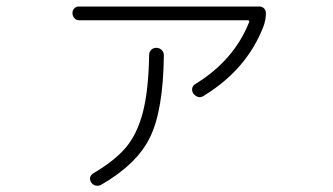

<svg xmlns="http://www.w3.org/2000/svg" viewBox="-20 -573 1040 599"><path d="M226.6 -509.8Q217.8 -509.8 211.9 -516.6Q206.1 -523.4 206.1 -532.2Q206.1 -541 211.9 -546.9Q217.8 -552.7 226.6 -552.7H789.1Q797.9 -552.7 803.7 -546.9Q809.6 -541 809.6 -532.2Q809.6 -510.7 801.8 -490.2Q750 -356.4 616.2 -274.4Q598.6 -262.7 583 -281.2Q578.1 -289.1 579.6 -297.4Q581.1 -305.7 588.9 -310.5Q709 -383.8 756.8 -502.9Q759.8 -509.8 752 -509.8ZM445.3 -401.4Q445.3 -411.1 451.7 -417.5Q458 -423.8 467.8 -423.8Q477.5 -423.8 484.4 -417Q491.2 -410.2 491.2 -400.4Q489.3 -229.5 448.2 -145Q407.2 -60.5 294.9 3.9Q287.1 7.8 278.3 5.9Q269.5 3.9 264.6 -3.9Q253.9 -21.5 272.5 -33.2Q338.9 -72.3 373.5 -113.8Q408.2 -155.3 425.8 -223.1Q443.4 -291 445.3 -401.4Z"/></svg>

Font: Rounded-X Mgen+ 2m light
Style: Regular
Weight: 200
Designer: [Source Han Sans]
Ryoko NISHIZUKA  (kana & ideographs); Paul D. Hunt (Latin, Greek & Cyrillic); Wenlong ZHANG  (bopomofo
Version: Version 1.059.20150602